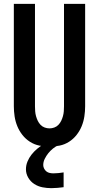

<svg xmlns="http://www.w3.org/2000/svg" viewBox="-20 -755 515 999"><path d="M238 8Q211 8 184.5 2.5Q158 -3 135.5 -17.5Q113 -32 96.5 -53Q80 -74 70 -98.5Q60 -123 56 -149.5Q52 -176 52 -202V-735H162V-202Q162 -189 163 -176Q164 -163 167.5 -150.5Q171 -138 176.5 -126.5Q182 -115 191 -105.5Q200 -96 212.5 -91.5Q225 -87 238 -87Q250 -87 262.5 -91.5Q275 -96 284 -105.5Q293 -115 298.5 -126.5Q304 -138 307.5 -150.5Q311 -163 312 -176Q313 -189 313 -202V-735H423V-202Q423 -176 419 -149.5Q415 -123 405 -98.5Q395 -74 378.5 -53Q362 -32 339.5 -17.5Q317 -3 290.5 2.5Q264 8 238 8ZM247 224Q224 224 201 219.5Q178 215 158.5 202.5Q139 190 127 169.5Q115 149 115 126Q115 105 123 85.5Q131 66 144 49.5Q157 33 173 19.5Q189 6 207 -4L214 -8H285V0Q269 7 255.5 18Q242 29 231.5 42Q221 55 213 71Q205 87 205 104Q205 113 209.5 122Q214 131 221.5 137Q229 143 239 145Q249 147 258 147Q272 147 285 145.5Q298 144 311 142V219Q295 221 279 222.5Q263 224 247 224Z"/></svg>

Font: Iosevka QP
Style: Bold
Weight: 700
Designer: Belleve Invis
Foundry: Belleve Invis
Version: Version 20.0.0; ttfautohint (v1.8.4)